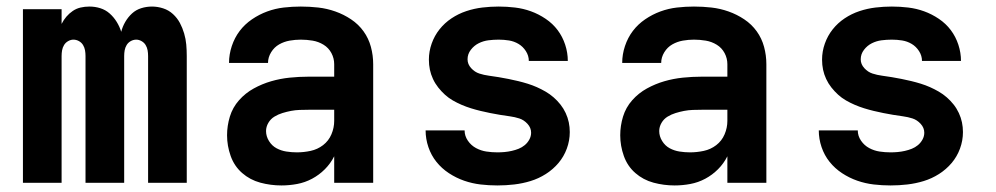

<svg xmlns="http://www.w3.org/2000/svg" viewBox="-20 -558 3040 586"><path d="M50 0V-530H168V-485Q174 -497 182.5 -507Q191 -517 202 -524.5Q213 -532 226 -535Q239 -538 253 -538Q253 -538 253 -538Q253 -538 253 -538Q270 -538 286 -533Q302 -528 314.5 -517Q327 -506 336 -491.5Q345 -477 350 -461Q354 -477 362.5 -491.5Q371 -506 383 -517Q395 -528 411 -533Q427 -538 444 -538Q461 -538 478 -532.5Q495 -527 508 -515Q521 -503 529 -488Q537 -473 542 -456Q547 -439 548.5 -422Q550 -405 550 -387V0H432V-387Q432 -396 430.5 -404.5Q429 -413 424.5 -420.5Q420 -428 412 -432.5Q404 -437 396 -437Q387 -437 379 -432.5Q371 -428 366.5 -420.5Q362 -413 360.5 -404.5Q359 -396 359 -387V0H241V-387Q241 -396 239.5 -404.5Q238 -413 233.5 -420.5Q229 -428 221 -432.5Q213 -437 204 -437Q196 -437 188 -432.5Q180 -428 175.5 -420.5Q171 -413 169.5 -404.5Q168 -396 168 -387V0Z M839 8Q806 8 774.5 -0.5Q743 -9 719 -30Q695 -51 684 -82Q673 -113 673 -145Q673 -174 681.5 -202Q690 -230 709.5 -252Q729 -274 754.5 -288Q780 -302 807.5 -310Q835 -318 864 -321Q893 -324 922 -324H1000V-362Q1000 -380 991.5 -396Q983 -412 967.5 -421.5Q952 -431 934 -434Q916 -437 898 -437Q881 -437 864 -434Q847 -431 832 -422.5Q817 -414 807.5 -398.5Q798 -383 798 -366H679Q679 -366 679 -366Q679 -366 679 -366Q679 -392 687.5 -417.5Q696 -443 711.5 -463.5Q727 -484 749 -499Q771 -514 795.5 -523Q820 -532 846 -535Q872 -538 898 -538Q925 -538 951.5 -535Q978 -532 1003.5 -523Q1029 -514 1051.5 -499Q1074 -484 1089.5 -462.5Q1105 -441 1112 -415Q1119 -389 1119 -362V0H1000V-81Q989 -59 971.5 -41.5Q954 -24 932.5 -12.5Q911 -1 887 3.5Q863 8 839 8ZM886 -93Q907 -93 928 -97.5Q949 -102 966 -115Q983 -128 991.5 -148Q1000 -168 1000 -189V-223H922Q908 -223 894.5 -222.5Q881 -222 868 -219.5Q855 -217 842 -213Q829 -209 817.5 -202Q806 -195 799 -183Q792 -171 792 -158Q792 -142 801 -127.5Q810 -113 824 -105.5Q838 -98 854 -95.5Q870 -93 886 -93Z M1498 8Q1472 8 1446.5 5Q1421 2 1396.5 -6.5Q1372 -15 1350 -29.5Q1328 -44 1312 -64Q1296 -84 1287.5 -109Q1279 -134 1279 -160H1398Q1398 -143 1408 -128.5Q1418 -114 1433 -106Q1448 -98 1464.5 -95.5Q1481 -93 1498 -93Q1509 -93 1520 -94Q1531 -95 1542 -97.5Q1553 -100 1563 -104Q1573 -108 1581.5 -115Q1590 -122 1595.5 -132Q1601 -142 1601 -153Q1601 -168 1590 -180Q1579 -192 1565 -196.5Q1551 -201 1536 -203Q1521 -205 1506 -207.5Q1491 -210 1476 -213Q1461 -216 1446.5 -219.5Q1432 -223 1417.5 -227.5Q1403 -232 1389 -238Q1375 -244 1362 -251.5Q1349 -259 1338 -269Q1327 -279 1317.5 -291Q1308 -303 1301.5 -317Q1295 -331 1292 -345.5Q1289 -360 1289 -376Q1289 -401 1297.5 -425Q1306 -449 1321.5 -468.5Q1337 -488 1358 -502Q1379 -516 1403 -524Q1427 -532 1452 -535Q1477 -538 1502 -538Q1527 -538 1552 -535Q1577 -532 1600.5 -523.5Q1624 -515 1645.5 -500.5Q1667 -486 1682 -466Q1697 -446 1705 -421.5Q1713 -397 1713 -372H1594Q1594 -388 1585 -402Q1576 -416 1562.5 -424Q1549 -432 1533.5 -434.5Q1518 -437 1502 -437Q1486 -437 1470.5 -435Q1455 -433 1441 -426Q1427 -419 1417 -406Q1407 -393 1407 -377Q1407 -362 1418 -350Q1429 -338 1443 -333.5Q1457 -329 1472 -327Q1487 -325 1502 -322.5Q1517 -320 1532 -317Q1547 -314 1561.5 -310.5Q1576 -307 1590.5 -302.5Q1605 -298 1618.5 -292Q1632 -286 1645 -278.5Q1658 -271 1669.5 -261Q1681 -251 1690.5 -239Q1700 -227 1706.5 -213Q1713 -199 1716 -184.5Q1719 -170 1719 -155Q1719 -129 1710 -104.5Q1701 -80 1684.5 -60.5Q1668 -41 1646 -27Q1624 -13 1599.5 -5.5Q1575 2 1549.5 5Q1524 8 1498 8Z M2039 8Q2006 8 1974.5 -0.5Q1943 -9 1919 -30Q1895 -51 1884 -82Q1873 -113 1873 -145Q1873 -174 1881.5 -202Q1890 -230 1909.5 -252Q1929 -274 1954.5 -288Q1980 -302 2007.5 -310Q2035 -318 2064 -321Q2093 -324 2122 -324H2200V-362Q2200 -380 2191.5 -396Q2183 -412 2167.5 -421.5Q2152 -431 2134 -434Q2116 -437 2098 -437Q2081 -437 2064 -434Q2047 -431 2032 -422.5Q2017 -414 2007.5 -398.5Q1998 -383 1998 -366H1879Q1879 -366 1879 -366Q1879 -366 1879 -366Q1879 -392 1887.5 -417.5Q1896 -443 1911.5 -463.5Q1927 -484 1949 -499Q1971 -514 1995.5 -523Q2020 -532 2046 -535Q2072 -538 2098 -538Q2125 -538 2151.5 -535Q2178 -532 2203.5 -523Q2229 -514 2251.5 -499Q2274 -484 2289.5 -462.5Q2305 -441 2312 -415Q2319 -389 2319 -362V0H2200V-81Q2189 -59 2171.5 -41.5Q2154 -24 2132.5 -12.5Q2111 -1 2087 3.5Q2063 8 2039 8ZM2086 -93Q2107 -93 2128 -97.5Q2149 -102 2166 -115Q2183 -128 2191.5 -148Q2200 -168 2200 -189V-223H2122Q2108 -223 2094.5 -222.5Q2081 -222 2068 -219.5Q2055 -217 2042 -213Q2029 -209 2017.5 -202Q2006 -195 1999 -183Q1992 -171 1992 -158Q1992 -142 2001 -127.5Q2010 -113 2024 -105.5Q2038 -98 2054 -95.5Q2070 -93 2086 -93Z M2698 8Q2672 8 2646.5 5Q2621 2 2596.5 -6.5Q2572 -15 2550 -29.5Q2528 -44 2512 -64Q2496 -84 2487.5 -109Q2479 -134 2479 -160H2598Q2598 -143 2608 -128.5Q2618 -114 2633 -106Q2648 -98 2664.5 -95.5Q2681 -93 2698 -93Q2709 -93 2720 -94Q2731 -95 2742 -97.5Q2753 -100 2763 -104Q2773 -108 2781.5 -115Q2790 -122 2795.5 -132Q2801 -142 2801 -153Q2801 -168 2790 -180Q2779 -192 2765 -196.5Q2751 -201 2736 -203Q2721 -205 2706 -207.5Q2691 -210 2676 -213Q2661 -216 2646.5 -219.5Q2632 -223 2617.5 -227.5Q2603 -232 2589 -238Q2575 -244 2562 -251.5Q2549 -259 2538 -269Q2527 -279 2517.5 -291Q2508 -303 2501.5 -317Q2495 -331 2492 -345.5Q2489 -360 2489 -376Q2489 -401 2497.5 -425Q2506 -449 2521.5 -468.5Q2537 -488 2558 -502Q2579 -516 2603 -524Q2627 -532 2652 -535Q2677 -538 2702 -538Q2727 -538 2752 -535Q2777 -532 2800.5 -523.5Q2824 -515 2845.5 -500.5Q2867 -486 2882 -466Q2897 -446 2905 -421.5Q2913 -397 2913 -372H2794Q2794 -388 2785 -402Q2776 -416 2762.5 -424Q2749 -432 2733.5 -434.5Q2718 -437 2702 -437Q2686 -437 2670.5 -435Q2655 -433 2641 -426Q2627 -419 2617 -406Q2607 -393 2607 -377Q2607 -362 2618 -350Q2629 -338 2643 -333.5Q2657 -329 2672 -327Q2687 -325 2702 -322.5Q2717 -320 2732 -317Q2747 -314 2761.5 -310.5Q2776 -307 2790.5 -302.5Q2805 -298 2818.5 -292Q2832 -286 2845 -278.5Q2858 -271 2869.5 -261Q2881 -251 2890.5 -239Q2900 -227 2906.5 -213Q2913 -199 2916 -184.5Q2919 -170 2919 -155Q2919 -129 2910 -104.5Q2901 -80 2884.5 -60.5Q2868 -41 2846 -27Q2824 -13 2799.5 -5.5Q2775 2 2749.5 5Q2724 8 2698 8Z"/></svg>

Font: Iosevka Curly Extended
Style: Bold
Weight: 700
Width: 7
Monospace: yes
Designer: Belleve Invis
Foundry: Belleve Invis
Version: Version 11.1.0; ttfautohint (v1.8.3)